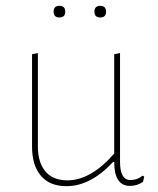

<svg xmlns="http://www.w3.org/2000/svg" viewBox="-20 -635 544 659"><path d="M164 -595Q164 -615 184 -615Q204 -615 204 -595Q204 -575 184 -575Q164 -575 164 -595ZM304 -595Q304 -615 324 -615Q344 -615 344 -595Q344 -575 324 -575Q304 -575 304 -595ZM208 4Q151 4 120.5 -31.5Q90 -67 90 -132V-449L110 -453V-133Q110 -77 136 -46.5Q162 -16 211 -16Q292 -16 372 -108V-449L392 -453V-79Q392 -17 428 -17Q451 -17 469 -32L475 -29L471 -11Q451 3 426 3Q372 3 372 -79H368Q291 4 208 4Z"/></svg>

Font: Alegreya Sans Thin
Style: Regular
Weight: 100
Designer: Juan Pablo del Peral
Foundry: Huerta Tipografica
Version: Version 2.007